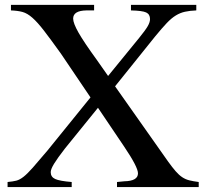

<svg xmlns="http://www.w3.org/2000/svg" viewBox="-20 -758 845 778"><path d="M775.4 -715.8Q749 -714.8 729.5 -710.4Q710 -706.1 692.4 -695.3Q674.8 -684.6 655.8 -664.6Q636.7 -644.5 609.4 -611.3L446.3 -408.2L661.1 -103.5Q678.7 -79.1 691.9 -64Q705.1 -48.8 718.3 -40Q731.4 -31.2 747.1 -27.3Q762.7 -23.4 785.2 -20.5V0H454.1V-20.5L483.4 -23.4Q539.1 -24.4 539.1 -55.7Q539.1 -81.1 482.4 -165L377 -321.3L243.2 -156.2Q212.9 -117.2 199.2 -94.7Q185.5 -72.3 185.5 -60.5Q185.5 -41 203.6 -32.7Q221.7 -24.4 270.5 -20.5V0H10.7V-20.5Q32.2 -22.5 45.9 -25.9Q59.6 -29.3 75.2 -41.5Q90.8 -53.7 112.8 -78.6Q134.8 -103.5 171.9 -147.5L346.7 -363.3L226.6 -541Q184.6 -599.6 158.2 -633.8Q131.8 -668 111.3 -686Q90.8 -704.1 71.3 -709.5Q51.8 -714.8 24.4 -715.8V-738.3H361.3V-715.8H330.1Q276.4 -714.8 276.4 -682.6Q276.4 -664.1 298.3 -625.5Q320.3 -586.9 372.1 -515.6L418 -450.2L543.9 -604.5Q569.3 -635.7 578.6 -651.9Q587.9 -668 587.9 -680.7Q587.9 -700.2 572.3 -707.5Q556.6 -714.8 510.7 -715.8V-738.3H775.4Z"/></svg>

Font: Jomolhari
Style: Regular
Weight: 400
Designer: Christopher J. Fynn
Foundry: Christopher  J.  Fynn (Karma Drubgy¸ Tenzin).
Version: Version 1.000